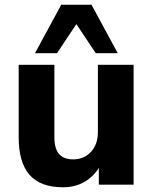

<svg xmlns="http://www.w3.org/2000/svg" viewBox="-20 -781 647 812"><path d="M246 11Q151 11 105 -41.5Q59 -94 59 -201V-507H210V-201Q210 -153 229.5 -130Q249 -107 290 -107Q335 -107 364.5 -138.5Q394 -170 394 -223V-507H545V0H398V-97H412Q389 -46 346.5 -17.5Q304 11 246 11ZM128 -556 239 -761H367L478 -556H385L303 -679L221 -556Z"/></svg>

Font: Mulish ExtraLight ExtraBold
Style: Regular
Weight: 800
Version: Version 3.603